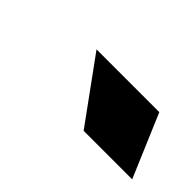

<svg xmlns="http://www.w3.org/2000/svg" viewBox="-25 -841 433 433"><g transform="rotate(45 191.0 -625.0)"><path d="M318.4 -700.2 382.3 -549.8H227.5L118.2 -700.2Z"/></g></svg>

Font: Fivo Sans Black
Style: Regular
Weight: 900
Designer: Alexander Slobzheninov
Foundry: Alexander Slobzheninov
Version: 1.0